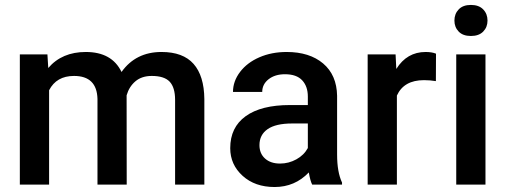

<svg xmlns="http://www.w3.org/2000/svg" viewBox="-20 -749 2058 779"><path d="M172.4 -528.3 175.8 -473.1Q231.4 -538.1 328.1 -538.1Q434.1 -538.1 473.1 -457Q530.8 -538.1 635.3 -538.1Q722.7 -538.1 765.4 -489.7Q808.1 -441.4 809.1 -347.2V0H690.4V-343.8Q690.4 -394 668.5 -417.5Q646.5 -440.9 595.7 -440.9Q555.2 -440.9 529.5 -419.2Q503.9 -397.5 493.7 -362.3L494.1 0H375.5V-347.7Q373 -440.9 280.3 -440.9Q209 -440.9 179.2 -382.8V0H60.5V-528.3Z M1246.6 0Q1238.8 -15.1 1232.9 -49.3Q1176.3 9.8 1094.2 9.8Q1014.6 9.8 964.4 -35.6Q914.1 -81.1 914.1 -147.9Q914.1 -232.4 976.8 -277.6Q1039.6 -322.8 1156.2 -322.8H1229V-357.4Q1229 -398.4 1206.1 -423.1Q1183.1 -447.8 1136.2 -447.8Q1095.7 -447.8 1069.8 -427.5Q1043.9 -407.2 1043.9 -376H925.3Q925.3 -419.4 954.1 -457.3Q982.9 -495.1 1032.5 -516.6Q1082 -538.1 1143.1 -538.1Q1235.8 -538.1 1291 -491.5Q1346.2 -444.8 1347.7 -360.4V-122.1Q1347.7 -50.8 1367.7 -8.3V0ZM1116.2 -85.4Q1151.4 -85.4 1182.4 -102.5Q1213.4 -119.6 1229 -148.4V-248H1165Q1099.1 -248 1065.9 -225.1Q1032.7 -202.1 1032.7 -160.2Q1032.7 -126 1055.4 -105.7Q1078.1 -85.4 1116.2 -85.4Z M1748.5 -419.9Q1725.1 -423.8 1700.2 -423.8Q1618.7 -423.8 1590.3 -361.3V0H1471.7V-528.3H1585L1587.9 -469.2Q1630.9 -538.1 1707 -538.1Q1732.4 -538.1 1749 -531.2Z M1949.7 0H1831.1V-528.3H1949.7ZM1823.7 -665.5Q1823.7 -692.9 1841.1 -710.9Q1858.4 -729 1890.6 -729Q1922.9 -729 1940.4 -710.9Q1958 -692.9 1958 -665.5Q1958 -638.7 1940.4 -620.8Q1922.9 -603 1890.6 -603Q1858.4 -603 1841.1 -620.8Q1823.7 -638.7 1823.7 -665.5Z"/></svg>

Font: Shabnam Medium FD
Style: Medium-FD
Weight: 500
Foundry: DejaVu fonts team - Redesigned by Saber Rastikerdar - Based on Vazir font
Version: Version 5.0.0